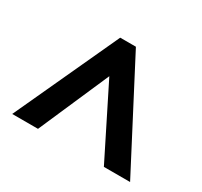

<svg xmlns="http://www.w3.org/2000/svg" viewBox="-105 -857 782 742"><g transform="rotate(30 286.0 -486.0)"><path d="M23 -254 237 -718H307L549 -254H432L275 -568L138 -254Z"/></g></svg>

Font: Noto Sans Adlam Unjoined
Style: Regular
Weight: 400
Designer: Mark Jamra, Neil Patel
Foundry: JamraPatel LLC
Version: Version 3.001